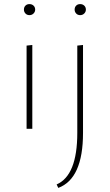

<svg xmlns="http://www.w3.org/2000/svg" viewBox="-20 -630 536 939"><path d="M97 -583Q97 -595 104.5 -602.5Q112 -610 124 -610Q136 -610 144 -602.5Q152 -595 152 -583Q152 -572 144 -564Q136 -556 124 -556Q112 -556 104.5 -564Q97 -572 97 -583ZM345 -583Q345 -595 352.5 -602.5Q360 -610 372 -610Q384 -610 392 -602.5Q400 -595 400 -583Q400 -572 392 -564Q384 -556 372 -556Q360 -556 352.5 -564Q345 -572 345 -583ZM110 0V-407L138 -410V0ZM358 20V-407L386 -410V20Q386 244 265 289L257 272Q358 228 358 20Z"/></svg>

Font: EauTestInfant Extralight
Style: Regular
Weight: 250
Designer: Christian Thalmann (Catharsis Fonts)
Version: Version 0.001;PS 000.001;hotconv 1.0.88;makeotf.lib2.5.64775